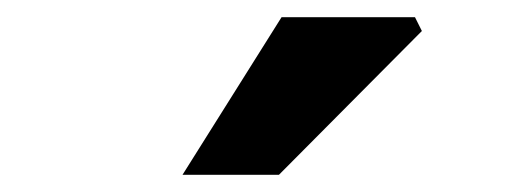

<svg xmlns="http://www.w3.org/2000/svg" viewBox="-20 -773 595 223"><path d="M192 -570 307 -753H462L470 -737L304 -570Z"/></svg>

Font: Source Sans 3
Style: Bold
Weight: 700
Designer: Paul D. Hunt
Foundry: Adobe
Version: Version 3.052;hotconv 1.1.0;makeotfexe 2.6.0